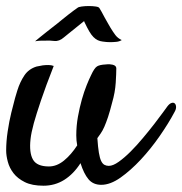

<svg xmlns="http://www.w3.org/2000/svg" viewBox="-20 -587 591 623"><path d="M121.1 15.6Q84 15.6 60.5 3.9Q37.1 -7.8 23.9 -24.9Q10.7 -42 5.4 -62Q0 -82 0 -98.6Q0 -127.9 4.9 -160.6Q9.8 -193.4 16.6 -221.2Q23.4 -249 28.8 -268.6Q34.2 -288.1 36.1 -293Q44.9 -321.3 59.1 -342.3Q73.2 -363.3 98.6 -371.1Q108.4 -373 119.1 -375Q127.9 -376 137.2 -376Q146.5 -376 154.3 -373Q127.9 -305.7 112.8 -260.7Q97.7 -215.8 89.8 -187.5Q81.1 -155.3 79.1 -135.7Q74.2 -91.8 86.9 -69.3Q99.6 -46.9 138.7 -46.9Q164.1 -46.9 187.5 -65.9Q210.9 -85 230.5 -115.2Q227.5 -130.9 227.5 -147.5Q227.5 -178.7 232.9 -208.5Q238.3 -238.3 245.6 -264.2Q252.9 -290 261.2 -310.5Q269.5 -331.1 275.4 -342.8Q286.1 -366.2 294.9 -371.6Q303.7 -377 323.2 -377.9Q331.1 -378.9 336.4 -378.4Q341.8 -377.9 345.7 -377Q357.4 -374 357.4 -365.2Q357.4 -349.6 355.5 -318.4Q353.5 -287.1 343.8 -253.9Q336.9 -226.6 330.6 -207.5Q324.2 -188.5 318.4 -175.3Q312.5 -162.1 306.6 -153.8Q300.8 -145.5 295.9 -138.7Q297.9 -109.4 300.8 -91.8Q303.7 -74.2 308.1 -64.9Q312.5 -55.7 318.8 -52.2Q325.2 -48.8 333 -48.8Q346.7 -48.8 365.2 -62Q383.8 -75.2 403.8 -95.2Q423.8 -115.2 443.8 -139.2Q463.9 -163.1 480.5 -184.6Q497.1 -206.1 508.8 -222.2Q520.5 -238.3 523.4 -242.2Q530.3 -251 536.6 -252.9Q543 -254.9 546.9 -251.5Q550.8 -248 551.3 -240.7Q551.8 -233.4 546.9 -224.6Q527.3 -187.5 498.5 -146Q469.7 -104.5 437 -69.3Q404.3 -34.2 371.1 -10.7Q337.9 12.7 308.6 12.7Q282.2 12.7 267.1 -5.4Q252 -23.4 241.2 -57.6Q218.8 -22.5 188.5 -3.4Q158.2 15.6 121.1 15.6ZM337.9 -498Q346.7 -483.4 354.5 -473.1Q362.3 -462.9 375 -457Q367.2 -452.1 356.9 -451.2Q346.7 -450.2 336.9 -450.2Q326.2 -450.2 313.5 -452.1Q304.7 -453.1 297.4 -456.5Q290 -460 283.2 -466.8Q276.4 -473.6 269.5 -485.4Q262.7 -497.1 253.9 -515.6Q253.9 -516.6 253.4 -517.1Q252.9 -517.6 252.9 -518.6Q216.8 -489.3 203.1 -478.5Q189.5 -467.8 187.5 -465.8Q171.9 -452.1 155.8 -454.1Q139.6 -456.1 127 -455.1H115.2Q110.4 -455.1 104.5 -454.6Q98.6 -454.1 93.8 -453.1Q98.6 -457 110.4 -466.8Q122.1 -476.6 134.8 -486.3Q149.4 -497.1 166 -510.7Q171.9 -515.6 181.6 -523.4Q191.4 -531.2 201.2 -539.1Q210.9 -546.9 219.7 -553.2Q228.5 -559.6 231.4 -561.5Q234.4 -564.5 245.1 -565.9Q255.9 -567.4 268.1 -567.4Q280.3 -567.4 290.5 -565.9Q300.8 -564.5 302.7 -560.5Q304.7 -557.6 309.6 -548.8Q314.5 -540 319.8 -529.8Q325.2 -519.5 330.6 -510.7Q335.9 -502 337.9 -498Z"/></svg>

Font: Satisfy
Style: Regular
Weight: 400
Designer: Font Diner, Inc
Foundry: Font Diner, Inc
Version: Version 1.001